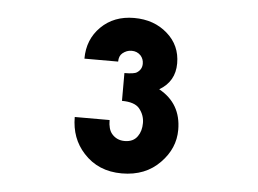

<svg xmlns="http://www.w3.org/2000/svg" viewBox="-38 -783 662 493"><g transform="rotate(5 293.0 -537.0)"><path d="M159.2 -470.7H249Q249 -447.3 258.8 -435.5Q271.5 -420.4 292 -420.4Q314.5 -420.4 325.2 -436Q335 -449.7 335 -470.5Q335 -491.2 321.3 -507.8Q308.6 -522.5 276.4 -522.5V-594.2Q301.8 -594.2 308.6 -599.1Q321.3 -607.4 321.3 -622.1Q321.3 -634.3 313.5 -643.1Q304.2 -652.8 290 -652.8Q277.3 -652.8 266.6 -644Q257.8 -636.7 257.8 -622.1H170.9Q170.9 -671.9 204.1 -704.6Q237.3 -737.3 289.1 -737.3Q340.8 -737.3 375 -707Q409.2 -677.2 409.2 -630.6Q409.2 -584 369.1 -560.5Q426.8 -528.8 426.8 -460.9Q426.8 -413.1 390.6 -376Q353 -336.9 292 -336.9Q231 -336.9 193.4 -378.4Q159.2 -415.5 159.2 -470.7Z"/></g></svg>

Font: Consola Mono
Style: Bold
Weight: 700
Monospace: yes
Designer: Wojciech Kalinowski "wmk69" (wmk69@o2.pl)
Foundry: Wojciech Kalinowski "wmk69" (wmk69@o2.pl)
Version: Version 2.1.0